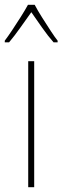

<svg xmlns="http://www.w3.org/2000/svg" viewBox="-41 -783 261 803"><path d="M102 0H77V-527H102ZM104 -763Q116 -740 135 -710Q154 -680 172 -652.5Q190 -625 200 -613V-606H183Q160 -632 135 -667.5Q110 -703 90 -732Q70 -704 44.5 -668Q19 -632 -3 -606H-21V-613Q-8 -630 10 -657Q28 -684 46 -712.5Q64 -741 76 -763Z"/></svg>

Font: Noto Sans Lao Looped Condensed Thin
Style: Regular
Weight: 100
Width: 3
Designer: Mark Frömberg, Ben Mitchell
Foundry: The Fontpad Ltd
Version: Version 1.002; ttfautohint (v1.8.4.7-5d5b)